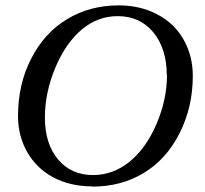

<svg xmlns="http://www.w3.org/2000/svg" viewBox="-20 -684 762 714"><path d="M601 -406H600Q600 -503 550 -564Q500 -624 418 -624Q344 -624 285 -575Q225 -525 186 -433Q147 -340 147 -247Q147 -149 196 -91Q245 -33 326 -33Q400 -33 461 -82Q523 -132 562 -223Q601 -314 601 -406ZM323 10 321 9Q242 9 179 -24Q117 -57 82 -117Q47 -178 47 -252Q47 -371 96 -466Q145 -562 230 -613Q314 -664 422 -664Q501 -664 564 -631Q628 -598 662 -538Q697 -477 697 -402Q697 -286 648 -189Q599 -92 515 -41Q431 10 323 10Z"/></svg>

Font: Libra Serif Modern
Style: Italic
Weight: 400
Italic angle: -12°
Designer: Stefan Peev, Context Ltd
Foundry: Stefan Peev, Context Ltd
Version: Version 1.000